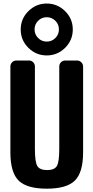

<svg xmlns="http://www.w3.org/2000/svg" viewBox="-20 -1080 540 1109"><path d="M424.8 -730.5Q439.5 -730.5 449.7 -720.2Q460 -710 460 -695.3V-200.2Q460 -84 412.6 -37.1Q365.2 9.8 250 9.8Q134.8 9.8 87.4 -37.1Q40 -84 40 -200.2V-695.3Q40 -710 49.8 -720.2Q59.6 -730.5 75.2 -730.5H147.5Q162.1 -730.5 171.9 -720.2Q181.6 -710 181.6 -695.3V-219.7Q181.6 -143.6 195.8 -120.6Q210 -97.7 252 -97.7Q293.9 -97.7 308.1 -120.6Q322.3 -143.6 322.3 -219.7V-695.3Q322.3 -710 332 -720.2Q341.8 -730.5 357.4 -730.5ZM299.8 -860.4Q320.3 -880.9 320.3 -910.2Q320.3 -939.5 299.8 -960Q279.3 -980.5 250 -980.5Q220.7 -980.5 200.2 -960Q179.7 -939.5 179.7 -910.2Q179.7 -880.9 200.2 -860.4Q220.7 -839.8 250 -839.8Q279.3 -839.8 299.8 -860.4ZM144 -803.7Q99.6 -847.7 99.6 -909.7Q99.6 -971.7 144 -1015.6Q188.5 -1059.6 250 -1059.6Q311.5 -1059.6 356 -1015.6Q400.4 -971.7 400.4 -909.7Q400.4 -847.7 356 -803.7Q311.5 -759.8 250 -759.8Q188.5 -759.8 144 -803.7Z"/></svg>

Font: Rounded-L Mgen+ 1mn bold
Style: Bold
Weight: 700
Designer: [Source Han Sans]
Ryoko NISHIZUKA  (kana & ideographs); Paul D. Hunt (Latin, Greek & Cyrillic); Wenlong ZHANG  (bopomofo
Version: Version 1.059.20150602